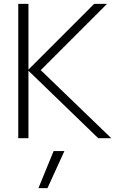

<svg xmlns="http://www.w3.org/2000/svg" viewBox="-20 -719 662 999"><path d="M75 -699H128V-357L470 -699H537L192 -354L559 0H491L128 -351V0H75ZM259 67H315L227 260H180Z"/></svg>

Font: Prompt ExtraLight
Style: Regular
Weight: 275
Designer: Katatrad Team
Foundry: CadsonDemak
Version: Version 1.000